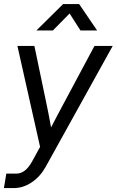

<svg xmlns="http://www.w3.org/2000/svg" viewBox="-31 -748 591 972"><path d="M-11.2 204.1 1 130.9H51.8Q98.1 130.9 131.8 68.8L171.9 -4.4L57.1 -515.6H143.1L205.1 -218.8Q210.9 -189.9 216.8 -160.9Q222.7 -131.8 227.5 -103Q242.7 -131.8 257.8 -160.9Q272.9 -189.9 288.6 -218.8L447.3 -515.6H539.6L200.7 95.7Q172.9 146 129.6 175Q86.4 204.1 39.6 204.1ZM236.8 -593.8H153.8V-594.2L288.6 -727.5H369.6L460.4 -594.2V-593.8H376.5L321.3 -679.7Z"/></svg>

Font: Inter Display
Style: Italic
Weight: 400
Italic angle: -9.39999°
Designer: Rasmus Andersson
Foundry: rsms
Version: Version 4.000;git-a52131595